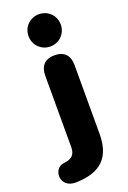

<svg xmlns="http://www.w3.org/2000/svg" viewBox="-220 -796 696 1041"><g transform="rotate(-20 127.5 -276.0)"><path d="M30 187C174 183 238 117 238 -18V-414C238 -470 209 -501 153 -501C99 -501 69 -470 69 -414V-1C69 42 47 62 2 66C-65 72 -70 190 30 187ZM150 -553C202 -553 243 -594 243 -646C243 -699 202 -739 150 -739C98 -739 57 -699 57 -646C57 -594 98 -553 150 -553Z"/></g></svg>

Font: SN Pro Heavy
Style: Regular
Weight: 800
Designer: Tobias Whetton
Foundry: Supernotes
Version: Version 1.001;Glyphs 3.2 (3249)